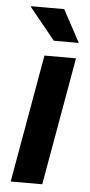

<svg xmlns="http://www.w3.org/2000/svg" viewBox="-53 -756 371 788"><g transform="rotate(5 133.0 -362.0)"><path d="M22 0 115 -527H245L152 0ZM148 -591 43 -720V-724H179L251 -591Z"/></g></svg>

Font: Archivo SemiExpanded SemiBold
Style: Italic
Weight: 600
Width: 6
Italic angle: -10°
Designer: Hector Gatti
Foundry: Omnibus-Type
Version: Version 2.001